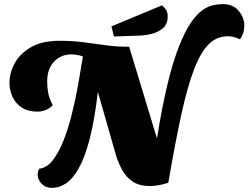

<svg xmlns="http://www.w3.org/2000/svg" viewBox="-20 -887 1206 932"><path d="M233 25Q201 25 182 5Q163 -15 163 -39Q163 -53 170 -68Q207 -72 236 -109Q265 -146 288 -204Q311 -262 328.5 -332Q346 -402 359 -474.5Q372 -547 382 -610L380 -614Q353 -623 327 -623Q276 -623 242.5 -588Q209 -553 209 -491Q209 -462 214 -436Q219 -410 236 -376Q221 -360 200.5 -352.5Q180 -345 163 -345Q117 -345 86.5 -364.5Q56 -384 41 -416.5Q26 -449 26 -486Q26 -533 51.5 -580Q77 -627 130.5 -658Q184 -689 269 -689Q331 -689 385 -682Q439 -675 492.5 -667.5Q546 -660 607 -660L742 -215Q767 -371 793.5 -480Q820 -589 848.5 -661Q877 -733 905 -774.5Q933 -816 960.5 -836Q988 -856 1013.5 -861.5Q1039 -867 1062 -867Q1111 -867 1138.5 -834.5Q1166 -802 1166 -761Q1166 -725 1145 -696Q1115 -711 1086 -711Q1034 -711 995 -674Q956 -637 923.5 -554Q891 -471 861 -334.5Q831 -198 797 0Q778 7 753 11.5Q728 16 706 16Q657 16 625 -5Q593 -26 573.5 -61Q554 -96 542 -137L455 -441Q439 -304 415.5 -213.5Q392 -123 362.5 -70.5Q333 -18 300 3.5Q267 25 233 25ZM533 -710 521 -759 766 -861Q779 -851 786.5 -839Q794 -827 794 -807Q794 -772 773.5 -752.5Q753 -733 721 -724Q689 -715 652 -714Z"/></svg>

Font: Sansita Swashed ExtraBold
Style: Regular
Weight: 800
Designer: Pablo Cosgaya
Foundry: Omnibus-Type
Version: Version 1.003; ttfautohint (v1.8.3)